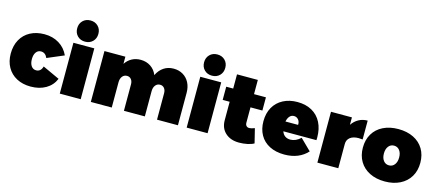

<svg xmlns="http://www.w3.org/2000/svg" viewBox="-56 -1401 4546 1995"><g transform="rotate(15 2217.0 -403.5)"><path d="M314 -373Q281 -373 261.5 -345.5Q242 -318 242 -272Q242 -225 261.5 -197.5Q281 -170 314 -170Q364 -170 381 -229L563 -145Q533 -72 464.5 -32Q396 8 302 8Q216 8 151 -26.5Q86 -61 50.5 -124Q15 -187 15 -271Q15 -356 50.5 -420.5Q86 -485 151.5 -520Q217 -555 304 -555Q393 -555 461 -513.5Q529 -472 563 -397L384 -321Q362 -373 314 -373Z M615 -547H840V0H615ZM728 -817Q778 -817 810 -785Q842 -753 842 -703Q842 -653 810 -621Q778 -589 728 -589Q678 -589 646 -621Q614 -653 614 -703Q614 -753 646 -785Q678 -817 728 -817Z M1886 -349V0H1661V-284Q1661 -318 1644 -338.5Q1627 -359 1599 -359Q1568 -359 1549 -335Q1530 -311 1530 -271V0H1305V-284Q1305 -318 1288 -338.5Q1271 -359 1243 -359Q1212 -359 1193 -335Q1174 -311 1174 -271V0H949V-547H1174V-470Q1202 -512 1243.5 -534.5Q1285 -557 1337 -557Q1399 -557 1445.5 -526Q1492 -495 1514 -440Q1541 -496 1586.5 -526.5Q1632 -557 1693 -557Q1749 -557 1793 -531Q1837 -505 1861.5 -458Q1886 -411 1886 -349Z M1980 -547H2205V0H1980ZM2093 -817Q2143 -817 2175 -785Q2207 -753 2207 -703Q2207 -653 2175 -621Q2143 -589 2093 -589Q2043 -589 2011 -621Q1979 -653 1979 -703Q1979 -753 2011 -785Q2043 -817 2093 -817Z M2704 -24Q2677 -8 2633.5 1Q2590 10 2545 10Q2453 10 2397.5 -40.5Q2342 -91 2342 -176V-375H2267V-517H2342V-670H2566V-517H2694V-375H2566V-210Q2566 -188 2578 -175.5Q2590 -163 2610 -164Q2629 -164 2666 -178Z M3317 -252Q3317 -233 3316 -223H2960Q2971 -191 2994.5 -174.5Q3018 -158 3051 -158Q3110 -158 3162 -207L3279 -92Q3235 -43 3172.5 -17.5Q3110 8 3031 8Q2939 8 2871.5 -26.5Q2804 -61 2768.5 -124Q2733 -187 2733 -271Q2733 -357 2769 -421Q2805 -485 2871.5 -520Q2938 -555 3025 -555Q3115 -555 3181 -518Q3247 -481 3282 -412.5Q3317 -344 3317 -252ZM3027 -405Q2999 -405 2980.5 -384Q2962 -363 2955 -327H3091Q3093 -361 3074.5 -383Q3056 -405 3027 -405Z M3778 -557V-354Q3756 -357 3735 -357Q3677 -357 3644 -331.5Q3611 -306 3611 -261V0H3386V-547H3611V-467Q3640 -510 3682.5 -533.5Q3725 -557 3778 -557Z M4111 -555Q4204 -555 4274 -520.5Q4344 -486 4382 -422.5Q4420 -359 4420 -274Q4420 -189 4382 -125.5Q4344 -62 4274 -27Q4204 8 4111 8Q4018 8 3948 -27Q3878 -62 3840 -125.5Q3802 -189 3802 -274Q3802 -359 3840 -422.5Q3878 -486 3948 -520.5Q4018 -555 4111 -555ZM4111 -377Q4074 -377 4051.5 -348Q4029 -319 4029 -271Q4029 -223 4051.5 -194Q4074 -165 4111 -165Q4148 -165 4170.5 -194Q4193 -223 4193 -271Q4193 -319 4170.5 -348Q4148 -377 4111 -377Z"/></g></svg>

Font: Argentum Sans Black
Style: Regular
Weight: 900
Designer: Julieta Ulanovsky (Modified by Cristiano Sobral)
Foundry: Julieta Ulanovsky
Version: Version 1.000; ttfautohint (v1.5.65-e2d9)